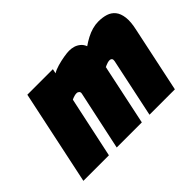

<svg xmlns="http://www.w3.org/2000/svg" viewBox="-96 -733 957 957"><g transform="rotate(-45 382.5 -254.5)"><path d="M571 -312 505 0H684L757 -345Q768 -393 764 -425Q760 -457 745 -475.5Q730 -494 706.5 -501.5Q683 -509 653 -509Q632 -509 610.5 -503Q589 -497 568 -486Q547 -475 527 -461Q520 -479 507 -489.5Q494 -500 479 -504.5Q464 -509 447 -509Q433 -509 409 -505Q385 -501 360.5 -494Q336 -487 320 -477L325 -501H145L39 0H219L288 -323Q291 -325 296.5 -327Q302 -329 309 -331Q316 -333 323 -333Q328 -333 331.5 -331.5Q335 -330 337.5 -327.5Q340 -325 341 -321.5Q342 -318 341 -313L274 0H451L517 -312Q518 -314 518.5 -317Q519 -320 518 -321Q522 -323 528.5 -326Q535 -329 542.5 -331Q550 -333 556 -333Q560 -333 563.5 -331.5Q567 -330 569 -327.5Q571 -325 571.5 -321Q572 -317 571 -312Z"/></g></svg>

Font: Advent Pro Black
Style: Italic
Weight: 900
Italic angle: -12°
Version: Version 3.000